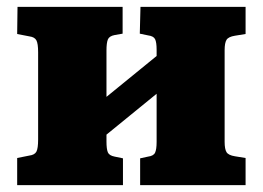

<svg xmlns="http://www.w3.org/2000/svg" viewBox="-20 -539 765 559"><path d="M30 0V-79L65 -86Q81 -88 86 -97.5Q91 -107 91 -133V-387Q91 -412 86 -421.5Q81 -431 66 -433L30 -440L31 -519H337V-441L314 -437Q298 -434 294 -424Q290 -414 290 -392V-257L436 -376V-394Q436 -416 431.5 -425Q427 -434 411 -436L387 -441L389 -519H695V-440L664 -435Q645 -432 639.5 -423Q634 -414 634 -393V-126Q634 -105 639.5 -96Q645 -87 664 -84L695 -79V0H388V-78L411 -83Q427 -85 431.5 -94.5Q436 -104 436 -126V-266L290 -147V-127Q290 -105 294 -95.5Q298 -86 314 -83L338 -78V0Z"/></svg>

Font: Literata 18pt ExtraBold
Style: Regular
Weight: 800
Designer: Latin by Veronika Burian and Jose Scaglione. Greek by Irene Vlachou. Cyrillic by Vera Evstafieva.
Foundry: TypeTogether
Version: Version 3.103;gftools[0.9.29]